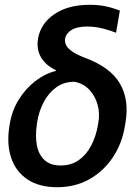

<svg xmlns="http://www.w3.org/2000/svg" viewBox="-20 -781 576 811"><path d="M140.6 -617.7Q151.9 -682.1 210 -721.4Q268.1 -760.7 358.4 -760.7Q395.5 -760.7 425 -754.6Q454.6 -748.5 486.3 -736.3L470.2 -642.6Q450.7 -650.9 417 -659.9Q383.3 -668.9 347.7 -668.9Q306.2 -668.9 282.7 -654.8Q259.3 -640.6 254.9 -617.7Q252.9 -606 258.3 -592.5Q263.7 -579.1 282.5 -565.2Q301.3 -551.3 338.4 -537.1Q444.8 -498 485.8 -429.2Q526.9 -360.4 509.8 -261.7L507.8 -249.5Q495.6 -174.8 456.5 -116.2Q417.5 -57.6 357.4 -23.9Q297.4 9.8 221.7 9.8Q145 9.8 95.7 -23.4Q46.4 -56.6 27.1 -114.5Q7.8 -172.4 19.5 -246.6L21.5 -258.8Q30.8 -314.5 59.6 -360.8Q88.4 -407.2 129.9 -439Q171.4 -470.7 216.3 -481.4V-484.4Q173.8 -504.4 153.6 -538.3Q133.3 -572.3 140.6 -617.7ZM136.7 -263.7 135.7 -254.9Q128.4 -206.5 135.7 -167.5Q143.1 -128.4 167.7 -105.2Q192.4 -82 236.3 -82Q280.3 -82 312.5 -104.5Q344.7 -127 365 -165.8Q385.3 -204.6 393.6 -252.4L395.5 -263.7Q402.3 -301.8 392.3 -338.4Q382.3 -375 357.7 -401.6Q333 -428.2 294.9 -435.5Q251 -436 218.3 -412.6Q185.5 -389.2 164.8 -350.1Q144 -311 136.7 -263.7Z"/></svg>

Font: Inter Tight Medium
Style: Italic
Weight: 500
Italic angle: -9.39999°
Designer: Rasmus Andersson
Foundry: rsms
Version: Version 3.004